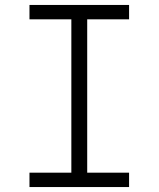

<svg xmlns="http://www.w3.org/2000/svg" viewBox="-20 -755 640 775"><path d="M99 0V-58H268V-677H99V-735H501V-677H332V-58H501V0Z"/></svg>

Font: Iosevka SS04 Light Extended
Style: Regular
Weight: 300
Width: 7
Monospace: yes
Designer: Belleve Invis
Foundry: Belleve Invis
Version: Version 19.0.0; ttfautohint (v1.8.4)